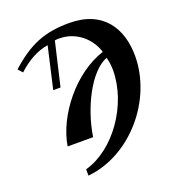

<svg xmlns="http://www.w3.org/2000/svg" viewBox="-156 -809 1045 1139"><g transform="rotate(-20 367.0 -240.0)"><path d="M52 -503C112 -558 174 -594 244 -605L184 -343H230L294 -617C303 -619 313 -619 323 -619C427 -619 510 -547 538 -456C347 -395 180 -186 150 0H311C336 -169 433 -371 547 -415C554 -390 558 -363 558 -334C558 -117 397 113 207 165V205C483 178 710 -92 710 -368C710 -539 625 -685 408 -685C256 -685 154 -646 27 -531Z"/></g></svg>

Font: STIXGeneral
Style: Bold Italic
Weight: 700
Italic angle: -16.33°
Designer: MicroPress Inc., with final additions and corrections provided by Coen Hoffman, Elsevier (retired)
Version: Version 1.1.0